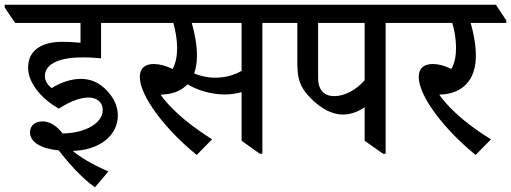

<svg xmlns="http://www.w3.org/2000/svg" viewBox="-65 -644 2164 813"><path d="M337 149 394 82C331 55 276 23 243 -5C356 -8 434 -70 434 -155C434 -192 419 -226 390 -258C354 -297 317 -310 276 -310C244 -310 198 -299 154 -271C137 -284 125 -301 125 -322C125 -366 171 -401 286 -401C312 -401 335 -400 363 -397V-547H513V-557L469 -624H-45V-612L-1 -547H276V-463C244 -466 222 -467 199 -467C106 -467 54 -427 54 -358C54 -286 120 -220 184 -184C241 -221 282 -231 310 -231C342 -231 370 -214 370 -178C370 -123 297 -80 200 -79C176 -110 147 -130 115 -130C85 -130 62 -113 62 -84C62 -43 106 -15 184 -7C226 48 285 113 337 149Z M768 12 833 -54C759 -101 670 -166 615 -243C623 -244 631 -244 638 -245C677 -249 707 -264 729 -287C769 -263 827 -244 886 -244C913 -244 937 -248 958 -254V-48L1035 7H1046V-547H1173V-557L1129 -624H423V-612L467 -547H669C678 -514 685 -477 685 -441C685 -409 680 -377 666 -352C636 -366 609 -373 586 -373C549 -373 527 -355 527 -318C527 -235 640 -91 768 12ZM769 -408C769 -453 760 -501 747 -547H958V-344C927 -326 889 -315 846 -315C814 -315 784 -322 757 -333C765 -355 769 -380 769 -408Z M1388 -159C1422 -159 1455 -173 1479 -190V-48L1557 7H1568V-547H1694V-557L1650 -624H1082V-612L1126 -547H1194V-388C1194 -318 1198 -278 1259 -220C1293 -188 1336 -159 1388 -159ZM1282 -316V-547H1479V-304C1443 -263 1394 -237 1351 -237C1306 -237 1282 -263 1282 -316Z M1949 12 2014 -54C1939 -100 1850 -166 1795 -243C1802 -244 1810 -245 1820 -245C1906 -257 1950 -317 1950 -408C1950 -453 1941 -501 1928 -547H2079V-557L2035 -624H1604V-612L1648 -547H1850C1860 -514 1866 -477 1866 -441C1866 -408 1861 -377 1846 -352C1818 -366 1791 -373 1768 -373C1730 -373 1708 -355 1708 -318C1708 -235 1821 -91 1949 12Z"/></svg>

Font: Noto Serif Devanagari Medium
Style: Regular
Weight: 500
Designer: Universal Thirst, Indian Type Foundry and the Monotype Design Team
Foundry: Monotype Imaging Inc.
Version: Version 2.004